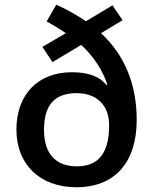

<svg xmlns="http://www.w3.org/2000/svg" viewBox="-20 -786 647 816"><path d="M561 -276.9C561 -429.2 508.3 -553.7 409.2 -645L501 -700.2L458 -763.2L345.2 -695.8C306.6 -722.2 264.6 -745.6 219.2 -766.1L178.2 -694.8C204.6 -680.7 231.9 -664.1 259.8 -645L160.2 -586.9L203.1 -522L325.2 -595.2C378.9 -544.4 416 -488.3 436 -426.8L432.1 -424.8C403.8 -460.9 355 -479 285.2 -479C142.1 -479 49.8 -385.3 49.8 -234.9C49.8 -85.9 151.4 9.8 304.2 9.8C467.8 9.8 561 -95.2 561 -276.9ZM443.8 -254.9C443.8 -139.2 402.3 -79.1 306.2 -79.1C216.8 -79.1 167 -133.3 167 -232.9C167 -335.9 208 -390.1 306.2 -390.1C391.6 -390.1 443.8 -337.4 443.8 -254.9Z"/></svg>

Font: Open Sans 600
Style: Regular
Weight: 600
Foundry: Ascender Corporation
Version: Version 1.100;PS 001.100;hotconv 1.0.88;makeotf.lib2.5.64775